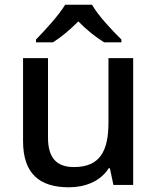

<svg xmlns="http://www.w3.org/2000/svg" viewBox="-20 -786 669 816"><path d="M371 -766H257C230 -721 170 -656 133 -618V-606H205C240 -628 277 -659 313 -695C348 -659 388 -627 423 -606H496V-618C458 -655 396 -721 371 -766ZM546 -539H441V-266C441 -144 405 -76 294 -76C219 -76 184 -117 184 -201V-539H78V-186C78 -49 147 10 273 10C341 10 407 -15 442 -71H447L462 0H546Z"/></svg>

Font: Noto Sans Medefaidrin Medium
Style: Regular
Weight: 500
Designer: Dalton Maag Ltd
Foundry: Dalton Maag Ltd
Version: Version 1.002